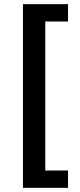

<svg xmlns="http://www.w3.org/2000/svg" viewBox="-20 -728 384 920"><path d="M306 89H197V-625H306V-708H90V172H306Z"/></svg>

Font: Falling Sky
Style: SeBd
Weight: 600
Designer: Paul D. Hunt
Foundry: Adobe Systems Incorporated
Version: Version 1.02